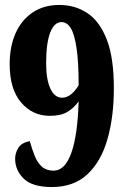

<svg xmlns="http://www.w3.org/2000/svg" viewBox="-20 -744 506 774"><path d="M189 10Q110 10 75.5 -24Q41 -58 41 -104Q41 -127 54 -148Q67 -169 100 -175Q109 -143 120 -115.5Q131 -88 149 -72Q167 -56 196 -56Q242 -56 267.5 -127.5Q293 -199 297 -335Q277 -308 251 -292.5Q225 -277 181 -277Q111 -277 65 -331Q19 -385 19 -485Q19 -557 43 -610.5Q67 -664 112 -694Q157 -724 219 -724Q283 -724 332.5 -691Q382 -658 410.5 -584.5Q439 -511 439 -388Q439 -274 413.5 -184Q388 -94 333 -42Q278 10 189 10ZM231 -350Q249 -350 266 -363.5Q283 -377 297 -400Q297 -495 288.5 -551Q280 -607 265 -631Q250 -655 228 -655Q199 -655 182.5 -613Q166 -571 166 -488Q166 -424 183 -387Q200 -350 231 -350Z"/></svg>

Font: Noto Serif Tamil ExtraCondensed Black
Style: Regular
Weight: 900
Width: 2
Designer: Indian Type Foundry, Tom Grace, and the Monotype Design Team
Foundry: Monotype Imaging Inc.
Version: Version 2.004; ttfautohint (v1.8.4.7-5d5b)